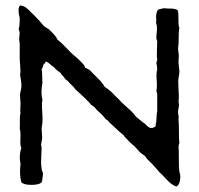

<svg xmlns="http://www.w3.org/2000/svg" viewBox="-20 -682 728 701"><path d="M141 -586 159 -575Q161 -573 173.5 -560Q186 -547 190 -537Q204 -527 242 -487Q245 -484 250.5 -479.5Q256 -475 260.5 -471Q265 -467 269 -463Q271 -461 280 -452Q289 -443 291 -435Q306 -428 309 -425Q315 -418 335 -398.5Q355 -379 362 -365Q380 -354 394 -339Q398 -334 408 -325Q418 -316 422 -310Q427 -305 442.5 -291.5Q458 -278 466 -269Q468 -267 472 -261.5Q476 -256 479 -254Q482 -251 490 -245Q498 -239 502 -235Q507 -233 514 -225.5Q521 -218 526 -216Q530 -214 536 -215Q542 -216 546.5 -220Q551 -224 548 -228Q551 -234 551.5 -252Q552 -270 554 -276V-306V-334Q555 -338 553 -343Q551 -348 551 -351Q554 -363 552 -390Q550 -417 554 -427Q554 -430 553.5 -435Q553 -440 552.5 -444.5Q552 -449 551 -452Q551 -455 553 -459Q555 -463 554 -466Q552 -475 553 -498.5Q554 -522 554 -529Q554 -533 552 -538Q550 -543 551 -547Q554 -581 553 -586Q553 -587 551 -593.5Q549 -600 550 -605L551 -607Q547 -629 556 -646Q559 -648 567 -649.5Q575 -651 578 -652Q583 -652 592 -651Q601 -650 606 -651Q625 -649 629 -644Q632 -637 631.5 -612.5Q631 -588 635 -580Q632 -571 632 -523Q632 -520 631 -514Q630 -508 630 -504Q630 -500 631.5 -491.5Q633 -483 633 -479Q633 -476 632.5 -471Q632 -466 632 -463Q631 -455 633 -440Q635 -425 635 -419Q635 -416 633.5 -408Q632 -400 632 -397Q630 -391 631.5 -362.5Q633 -334 633 -328Q633 -325 632.5 -319Q632 -313 632 -310Q632 -308 633 -303Q634 -298 633 -295Q633 -291 631.5 -285Q630 -279 630 -276Q630 -264 633 -254Q631 -254 632 -240L633 -225Q633 -169 635 -161Q632 -153 632 -146Q633 -135 633 -94Q633 -53 638 -45Q640 -10 624 -1Q607 -6 587.5 -27.5Q568 -49 562 -53Q558 -59 548.5 -69Q539 -79 536 -83Q514 -103 509 -113Q506 -115 500 -119Q494 -123 491 -126Q488 -129 481.5 -136.5Q475 -144 471 -148Q451 -165 449 -168Q447 -171 440 -177.5Q433 -184 431 -189Q416 -200 400 -216Q376 -237 372 -244Q368 -245 366 -247Q364 -249 361.5 -252.5Q359 -256 357 -258Q353 -263 345 -270Q337 -277 335 -279Q333 -281 329 -286Q325 -291 321 -294Q317 -297 313 -299Q301 -315 255 -356Q251 -363 241 -372Q231 -381 228 -386Q216 -394 214 -400Q212 -402 207.5 -407Q203 -412 201 -416Q198 -418 192.5 -422Q187 -426 183 -430Q179 -434 176 -438Q171 -440 163 -447.5Q155 -455 149 -457Q146 -458 145.5 -454.5Q145 -451 143 -451Q143 -449 140.5 -447.5Q138 -446 138 -444Q136 -434 132 -429Q134 -422 134 -405Q134 -388 135 -381Q128 -342 135 -318Q132 -307 134 -277Q136 -247 135 -236Q135 -232 133.5 -224Q132 -216 132 -213Q132 -207 133 -195Q134 -183 134 -178L130 -154Q130 -152 131 -148.5Q132 -145 132 -143Q132 -137 131 -121Q130 -105 130 -91Q130 -77 132 -66Q132 -62 134.5 -56.5Q137 -51 137 -47Q135 -24 132 -16Q122 -7 95 -7Q68 -7 58 -16Q50 -46 55 -83Q48 -114 58 -142Q53 -150 54.5 -175.5Q56 -201 52 -213Q53 -220 52.5 -241.5Q52 -263 55 -268Q53 -275 55 -304Q55 -309 54 -319Q53 -329 53 -334Q53 -340 55.5 -350.5Q58 -361 58 -365Q59 -380 53 -410Q56 -416 54 -437.5Q52 -459 52 -466V-523Q50 -535 50 -540Q50 -543 51 -551Q52 -559 51.5 -564.5Q51 -570 48 -575Q52 -585 52 -616Q43 -651 53 -662Q65 -661 73 -655.5Q81 -650 89 -641.5Q97 -633 102 -629Q125 -606 141 -586Z"/></svg>

Font: FuturaRenner
Style: Regular
Weight: 400
Designer: BSozoo
Foundry: BSozoo
Version: Version 1.001;PS 001.001;hotconv 1.0.70;makeotf.lib2.5.58329